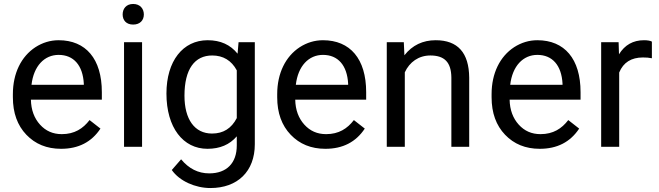

<svg xmlns="http://www.w3.org/2000/svg" viewBox="-20 -741 3324 969"><path d="M288 10C376 10 442 -24 487 -92L432 -135C399 -92 356 -64 292 -64C247 -64 211 -80 182 -112C153 -144 137 -186 136 -238H494V-276C494 -444 413 -538 276 -538C234 -538 195 -526 159 -503C87 -456 45 -371 45 -266V-250C45 -171 68 -108 113 -61C158 -14 216 10 288 10ZM276 -464C352 -464 398 -411 403 -319V-313H139C150 -408 204 -464 276 -464Z M697 -528H606V0H697ZM599 -668C599 -639 617 -617 652 -617C687 -617 706 -639 706 -668C706 -697 687 -721 652 -721C617 -721 599 -697 599 -668Z M820 -269C820 -97 904 10 1027 10C1090 10 1139 -11 1175 -53V-7C1175 82 1124 134 1036 134C980 134 933 110 894 63L847 117C886 173 966 208 1042 208C1179 208 1266 124 1266 -13V-528H1184L1179 -470C1143 -515 1093 -538 1028 -538C903 -538 820 -433 820 -269ZM1051 -461C1106 -461 1148 -436 1175 -386V-145C1148 -93 1107 -67 1050 -67C962 -67 911 -139 911 -258C911 -393 963 -461 1051 -461Z M1622 10C1710 10 1776 -24 1821 -92L1766 -135C1733 -92 1690 -64 1626 -64C1581 -64 1545 -80 1516 -112C1487 -144 1471 -186 1470 -238H1828V-276C1828 -444 1747 -538 1610 -538C1568 -538 1529 -526 1493 -503C1421 -456 1379 -371 1379 -266V-250C1379 -171 1402 -108 1447 -61C1492 -14 1550 10 1622 10ZM1610 -464C1686 -464 1732 -411 1737 -319V-313H1473C1484 -408 1538 -464 1610 -464Z M1932 0H2023V-376C2047 -428 2093 -461 2152 -461C2224 -461 2257 -426 2258 -350V0H2348V-349C2347 -475 2290 -538 2179 -538C2114 -538 2061 -513 2021 -462L2018 -528H1932Z M2704 10C2792 10 2858 -24 2903 -92L2848 -135C2815 -92 2772 -64 2708 -64C2663 -64 2627 -80 2598 -112C2569 -144 2553 -186 2552 -238H2910V-276C2910 -444 2829 -538 2692 -538C2650 -538 2611 -526 2575 -503C2503 -456 2461 -371 2461 -266V-250C2461 -171 2484 -108 2529 -61C2574 -14 2632 10 2704 10ZM2692 -464C2768 -464 2814 -411 2819 -319V-313H2555C2566 -408 2620 -464 2692 -464Z M3270 -531C3261 -536 3247 -538 3230 -538C3175 -538 3133 -514 3104 -467L3102 -528H3014V0H3105V-375C3126 -426 3166 -451 3225 -451C3241 -451 3256 -450 3270 -447Z"/></svg>

Font: Noto Sans KR Regular
Style: Regular
Weight: 400
Designer: Ryoko NISHIZUKA  (kana & ideographs); Paul D. Hunt (Latin, Greek & Cyrillic); Wenlong ZHANG  (bopomofo); Sandoll Communi
Foundry: Adobe Systems Incorporated
Version: Version 1.004;PS 1.004;hotconv 1.0.82;makeotf.lib2.5.63406